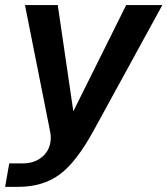

<svg xmlns="http://www.w3.org/2000/svg" viewBox="-46 -536 656 752"><path d="M-25.9 195.8 -9.8 104H42Q91.3 104 122.1 75.9Q152.8 47.9 152.8 2.9Q152.8 -9.8 149.9 -22.9L51.8 -516.1H180.2L241.2 -100.1L448.2 -516.1H589.8L319.8 -22.9Q252 100.6 186.5 148.2Q121.1 195.8 24.9 195.8Z"/></svg>

Font: Creato Display
Style: Bold Italic
Weight: 700
Italic angle: -10°
Version: Version 1.000